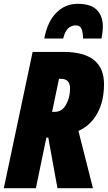

<svg xmlns="http://www.w3.org/2000/svg" viewBox="-25 -986 565 1006"><path d="M146 -714H308Q520 -714 520 -545Q520 -455 484.5 -391.5Q449 -328 386 -300L462 0H276L228 -265H218L163 0H-5ZM262 -400Q300 -400 321 -437.5Q342 -475 342 -522Q342 -573 295 -573H284L248 -400ZM382 -966Q451 -966 482.5 -934Q514 -902 514 -846Q514 -824 507 -784H410Q410 -817 402 -835Q394 -853 373 -853Q348 -853 331.5 -837Q315 -821 306 -784H207Q223 -871 269.5 -918.5Q316 -966 382 -966Z"/></svg>

Font: Noto Sans UI CondBlack
Style: Italic
Weight: 900
Width: 3
Italic angle: -12°
Designer: Monotype Design Team
Foundry: Monotype Imaging Inc.
Version: Version 1.001